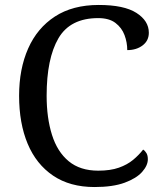

<svg xmlns="http://www.w3.org/2000/svg" viewBox="-20 -744 654 774"><path d="M361 10Q262 10 194 -36Q126 -82 91.5 -164.5Q57 -247 57 -358Q57 -466 93.5 -548.5Q130 -631 201.5 -677.5Q273 -724 378 -724Q480 -724 530 -692Q580 -660 580 -612Q580 -580 555 -561Q530 -542 493 -542Q493 -573 482 -602.5Q471 -632 445.5 -651.5Q420 -671 376 -671Q263 -671 215.5 -589.5Q168 -508 168 -358Q168 -269 189.5 -200.5Q211 -132 257 -94Q303 -56 376 -56Q425 -56 459 -68Q493 -80 516.5 -99.5Q540 -119 557 -141Q565 -136 570.5 -126.5Q576 -117 576 -102Q576 -77 553 -51Q530 -25 482.5 -7.5Q435 10 361 10Z"/></svg>

Font: Noto Serif Khojki
Style: Regular
Weight: 400
Designer: Juan Bruce
Version: Version 2.002